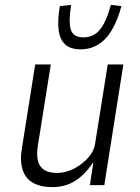

<svg xmlns="http://www.w3.org/2000/svg" viewBox="-20 -758 572 786"><path d="M195 8Q146 8 114.5 -10Q83 -28 72 -65Q61 -102 70 -153L124 -494H188L135 -162Q129 -124 135.5 -99Q142 -74 161.5 -62Q181 -50 214 -50Q248 -50 282.5 -67.5Q317 -85 341.5 -113Q366 -141 370 -174L421 -494H485L407 0H348L362 -92H360Q328 -43 287.5 -17.5Q247 8 195 8ZM310 -556Q269 -556 247 -576Q225 -596 220 -635.5Q215 -675 225 -733L271 -738Q260 -668 270 -636.5Q280 -605 322 -605Q363 -605 389 -636.5Q415 -668 434 -738L477 -733Q462 -676 438.5 -636Q415 -596 382.5 -576Q350 -556 310 -556Z"/></svg>

Font: Nunito Sans 7pt Condensed Light
Style: Italic
Weight: 300
Width: 3
Italic angle: -9°
Designer: Vernon Adams
Foundry: Vernon Adams
Version: Version 3.101;gftools[0.9.27]